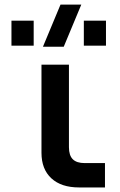

<svg xmlns="http://www.w3.org/2000/svg" viewBox="-20 -823 528 843"><path d="M336.9 -802.7 259.8 -617.7H168.5L245.6 -802.7ZM445.3 -622.6H348.1V-732.4H445.3ZM127.9 -622.6H30.3V-732.4H127.9ZM440.9 -106.9V0H327.1Q249 0 205.6 -40Q162.1 -80.1 162.1 -152.3V-539.1H282.7V-176.8Q282.7 -140.6 299.6 -123.8Q316.4 -106.9 352.5 -106.9Z"/></svg>

Font: Vela Sans Bd
Style: Bold
Weight: 700
Designer: Principal design: Mikhail Sharanda - project Manrope.
Design modification: Ravid Balaliev
Foundry: Mikhail Sharanda
Version: Version 1.001